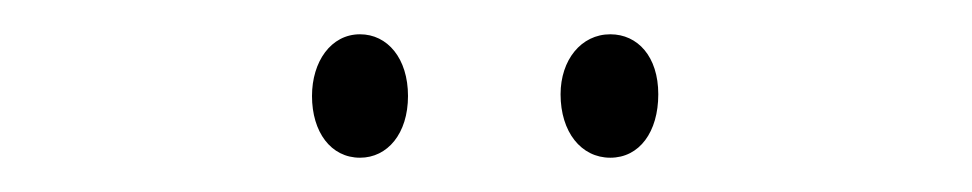

<svg xmlns="http://www.w3.org/2000/svg" viewBox="-20 -720 567 112"><path d="M162 -664C162 -643 173 -628 190 -628C206 -628 218 -642 218 -664C218 -686 206 -700 190 -700C173 -700 162 -684 162 -664ZM307 -665C307 -643 319 -628 336 -628C353 -628 364 -643 364 -665C364 -687 352 -700 336 -700C319 -700 307 -685 307 -665Z"/></svg>

Font: Noto Sans Hebrew ExtraCondensed ExtraLight
Style: Regular
Weight: 200
Width: 2
Designer: Monotype Design Team
Foundry: Monotype Imaging Inc.
Version: Version 2.004